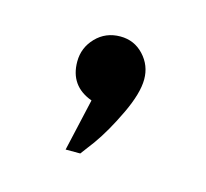

<svg xmlns="http://www.w3.org/2000/svg" viewBox="-43 -142 285 266"><g transform="rotate(15 99.5 -9.5)"><path d="M86 1Q53 -11 53 -46Q53 -66 67 -80.5Q81 -95 102 -95Q122 -95 135.5 -80.5Q149 -66 149 -46Q149 -26 134.5 4.5Q120 35 105 56L90 76H69Z"/></g></svg>

Font: Oakes Grotesk Light
Style: Italic
Weight: 300
Italic angle: -8°
Designer: Samuel Oakes
Foundry: Samuel Oakes
Version: Version 1.000;PS 001.000;hotconv 1.0.88;makeotf.lib2.5.64775